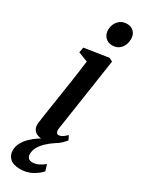

<svg xmlns="http://www.w3.org/2000/svg" viewBox="-253 -803 797 1048"><g transform="rotate(30 146.0 -278.5)"><path d="M124.5 10Q101.5 10 85 3Q68.5 -4 60.5 -18.5Q52.5 -33 54.5 -55.5Q56.5 -74.5 61.8 -107.8Q67 -141 73.5 -184.8Q80 -228.5 87.8 -278Q95.5 -327.5 102.8 -378.8Q110 -430 116.5 -479L56 -502.5L62 -535.5L214 -559L236 -548L167.5 -89Q164.5 -71 169.5 -62.5Q174.5 -54 183 -54Q193.5 -54 204.5 -60.2Q215.5 -66.5 232 -82.5L245 -56.5Q239 -48 223 -32.2Q207 -16.5 182 -3.2Q157 10 124.5 10ZM191 -624.5Q164.5 -624.5 147.2 -642.8Q130 -661 130.5 -689Q131.5 -723 152 -745.2Q172.5 -767.5 204.5 -767.5Q232.5 -767.5 248.8 -749.8Q265 -732 264.5 -706Q264.5 -670.5 244.5 -647.5Q224.5 -624.5 191 -624.5ZM93.5 211.5Q49 211 28.8 191.2Q8.5 171.5 8.5 142Q8.5 117 20.5 94.8Q32.5 72.5 52.5 53Q72.5 33.5 97.2 17.2Q122 1 147 -11.5L170 -24.5L192 -9Q164.5 9 143.8 28.5Q123 48 111.5 68.5Q100 89 99.5 111Q99.5 129 108.5 137.8Q117.5 146.5 134 146.5Q151 146.5 170.5 137.8Q190 129 208 114L220 153Q203 174 169.2 192.8Q135.5 211.5 93.5 211.5Z"/></g></svg>

Font: Merriweather 36pt Medium
Style: Italic
Weight: 500
Italic angle: -7.8°
Version: Version 2.101